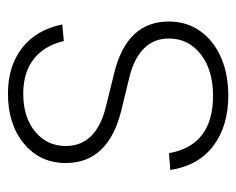

<svg xmlns="http://www.w3.org/2000/svg" viewBox="-76 -509 597 485"><g transform="rotate(-90 222.5 -266.5)"><path d="M403.3 -407.7 361.3 -403.8Q350.1 -452.6 316.2 -479.5Q282.2 -506.3 228.5 -506.3Q168.9 -506.3 132.6 -476.3Q96.2 -446.3 96.2 -398.9Q96.2 -321.8 195.8 -297.4L280.8 -276.4Q410.6 -244.6 410.6 -138.7Q410.6 -93.3 386.5 -59.3Q362.3 -25.4 320.1 -6.8Q277.8 11.7 223.6 11.7Q147.5 11.7 97.2 -25.6Q46.9 -63 35.6 -134.8L78.1 -138.2Q97.7 -26.9 223.1 -26.9Q288.1 -26.9 327.9 -57.9Q367.7 -88.9 367.7 -138.2Q367.7 -176.3 342.8 -201.2Q317.9 -226.1 271.5 -237.8L187 -258.3Q53.2 -291 53.2 -398.9Q53.2 -463.9 102.1 -504.4Q150.9 -544.9 228.5 -544.9Q297.4 -544.9 343.5 -509.5Q389.6 -474.1 403.3 -407.7Z"/></g></svg>

Font: Inter Display Extra Light
Style: Regular
Weight: 200
Designer: Rasmus Andersson
Foundry: rsms
Version: Version 4.000;git-4fc901f